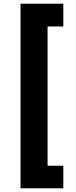

<svg xmlns="http://www.w3.org/2000/svg" viewBox="-20 -852 410 1037"><path d="M91 -832V165H322V43H237V-709H322V-832Z"/></svg>

Font: Noto Sans Devanagari Condensed Black
Style: Regular
Weight: 900
Width: 3
Designer: Jelle Bosma - Monotype Design Team
Foundry: Monotype Imaging Inc.
Version: Version 2.004